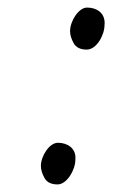

<svg xmlns="http://www.w3.org/2000/svg" viewBox="-20 -474 337 507"><path d="M88 -36C88 -26 91.2 -15.3 97.5 -4C103.8 7.3 115.3 13 132 13C156.8 13 179 -25.5 179 -52C179.2 -53.9 179.3 -55.7 179.3 -57.4C179.3 -83.3 157.4 -97 133 -97C110.2 -97 88 -61.8 88 -36ZM165 -392C165 -382 168.2 -371.3 174.5 -360C180.8 -348.7 192.3 -343 209 -343C234.7 -343 256 -380.9 256 -408C256.2 -409.9 256.3 -411.7 256.3 -413.4C256.3 -440.1 235.2 -454 210 -454C187.2 -454 165 -417.7 165 -392Z"/></svg>

Font: fbb
Style: Italic
Weight: 400
Italic angle: -12°
Designer: David J. Perry, Michael Sharpe
Version: Version 0.991